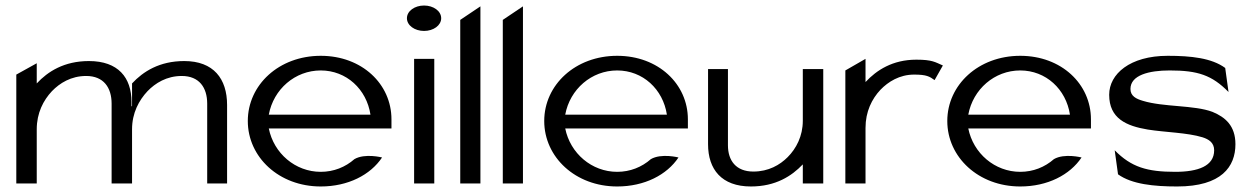

<svg xmlns="http://www.w3.org/2000/svg" viewBox="-20 -664 4524 695"><path d="M39 0H113V-196C113 -255 137 -301 168 -334C196 -363 237 -389 292 -389C355 -389 384 -347 384 -289V0H456H458V-196C458 -255 483 -301 514 -334C542 -363 583 -389 638 -389C701 -389 730 -347 730 -289V0H802V-284C802 -379 753 -443 647 -443C557 -443 498 -405 458 -362V-280L456 -279V-295C456 -383 408 -443 302 -443C212 -443 153 -405 113 -362V-435L39 -394Z M877 -226C877 -95 990 11 1141 11C1240 11 1321 -31 1363 -94C1363 -94 1301 -110 1263 -88C1230 -59 1188 -42 1141 -42C1049 -42 971 -109 953 -199H1397V-232C1397 -360 1290 -462 1141 -462C990 -462 877 -357 877 -226ZM953 -249C970 -341 1048 -409 1141 -409C1234 -409 1307 -341 1321 -249Z M1453 -598C1453 -572 1481 -552 1515 -552C1549 -552 1577 -572 1577 -598C1577 -624 1549 -644 1515 -644C1481 -644 1453 -624 1453 -598ZM1479 0H1552V-451H1479Z M1646 0H1719V-641L1646 -592Z M1800 0H1873V-641L1800 -592Z M1950 -226C1950 -95 2063 11 2214 11C2313 11 2394 -31 2436 -94C2436 -94 2374 -110 2336 -88C2303 -59 2261 -42 2214 -42C2122 -42 2044 -109 2026 -199H2470V-232C2470 -360 2363 -462 2214 -462C2063 -462 1950 -357 1950 -226ZM2026 -249C2043 -341 2121 -409 2214 -409C2307 -409 2380 -341 2394 -249Z M2543 -142C2543 -51 2592 11 2698 11C2788 11 2846 -27 2886 -69V0H2960V-414H2886V-227C2886 -171 2862 -126 2831 -95C2803 -67 2762 -43 2707 -43C2644 -43 2615 -83 2615 -138V-414H2543Z M3040 0H3113V-201C3113 -260 3136 -306 3167 -339C3195 -368 3236 -394 3289 -394C3334 -394 3345 -387 3363 -374L3393 -427C3365 -439 3355 -448 3297 -448C3211 -448 3153 -410 3113 -367V-451L3040 -409Z M3409 -226C3409 -95 3522 11 3673 11C3772 11 3853 -31 3895 -94C3895 -94 3833 -110 3795 -88C3762 -59 3720 -42 3673 -42C3581 -42 3503 -109 3485 -199H3929V-232C3929 -360 3822 -462 3673 -462C3522 -462 3409 -357 3409 -226ZM3485 -249C3502 -341 3580 -409 3673 -409C3766 -409 3839 -341 3853 -249Z M3995 -321C3995 -235 4057 -208 4135 -195C4197 -185 4278 -184 4333 -167C4355 -160 4375 -148 4375 -120C4375 -63 4317 -42 4234 -42C4132 -42 4075 -59 4015 -120L4027 -33C4077 3 4157 11 4241 11C4402 11 4452 -61 4452 -142C4452 -209 4415 -240 4369 -259C4303 -284 4192 -276 4117 -299C4093 -306 4072 -316 4072 -342C4072 -392 4139 -409 4214 -409C4316 -409 4367 -392 4427 -331L4415 -418C4366 -454 4291 -462 4207 -462C4070 -462 3995 -396 3995 -321Z"/></svg>

Font: Charger Sport
Style: DfExt
Weight: 400
Designer: Jasper
Foundry: Cannot Into Space Fonts
Version: Version 1.1